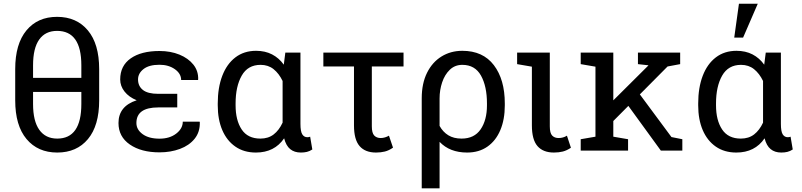

<svg xmlns="http://www.w3.org/2000/svg" viewBox="-20 -812 4323 1035"><path d="M288.6 10.3Q184.1 10.3 123 -62.5Q62 -135.3 62 -271V-439.5Q62 -575.2 122.6 -648.2Q183.1 -721.2 287.6 -721.2Q392.6 -721.2 453.6 -648.2Q514.6 -575.2 514.6 -439.5V-271Q514.6 -134.8 454.1 -62.3Q393.6 10.3 288.6 10.3ZM158.2 -392.1H418.5V-460Q418.5 -645.5 287.6 -645.5Q224.6 -645.5 191.4 -598.9Q158.2 -552.2 158.2 -460ZM288.6 -64.9Q418.5 -64.9 418.5 -251.5V-316.4H158.2V-251.5Q158.2 -159.2 191.9 -112.1Q225.6 -64.9 288.6 -64.9Z M839.8 9.3Q741.2 9.3 679.9 -33Q618.7 -75.2 618.7 -148.9Q618.7 -239.7 716.8 -271.5Q674.8 -288.6 651.4 -318.4Q627.9 -348.1 627.9 -383.8Q627.9 -457.5 684.6 -497.3Q741.2 -537.1 839.8 -537.1Q899.4 -537.1 947.3 -517.6Q995.1 -498 1022.5 -463.6Q1049.8 -429.2 1048.3 -383.8L1047.4 -380.9H956.5Q956.5 -415 922.6 -439Q888.7 -462.9 839.8 -462.9Q783.2 -462.9 753.7 -439.7Q724.1 -416.5 724.1 -383.8Q724.1 -347.7 750.5 -326.9Q776.9 -306.2 833 -306.2H935.5V-232.9H833Q715.3 -232.9 715.3 -148.9Q715.3 -113.3 748.8 -88.9Q782.2 -64.5 839.8 -64.5Q894.5 -64.5 929.9 -91.8Q965.3 -119.1 965.3 -156.2H1056.2L1057.1 -153.3Q1058.6 -100.6 1029.3 -64.2Q1000 -27.8 950 -9.3Q899.9 9.3 839.8 9.3Z M1359.4 10.3Q1294.9 10.3 1248.8 -21.7Q1202.6 -53.7 1178.2 -110.8Q1153.8 -168 1153.8 -244.1V-254.4Q1153.8 -339.4 1178.2 -403.3Q1202.6 -467.3 1249 -502.7Q1295.4 -538.1 1360.4 -538.1Q1409.2 -538.1 1446.5 -518.8Q1483.9 -499.5 1509.8 -463.4L1518.1 -528.3H1599.6V-144.5Q1599.6 -103.5 1609.4 -87.9Q1619.1 -72.3 1636.7 -72.3Q1646 -72.3 1651.9 -75.2L1663.6 -6.3Q1648.9 3.4 1634.3 6.8Q1619.6 10.3 1601.6 10.3Q1566.9 10.3 1544.4 -8.1Q1522 -26.4 1511.7 -66.4Q1459.5 10.3 1359.4 10.3ZM1383.8 -64.9Q1426.3 -64.9 1455.3 -87.4Q1484.4 -109.9 1503.4 -150.9V-375.5Q1483.9 -416 1454.8 -439.2Q1425.8 -462.4 1384.8 -462.4Q1315.9 -462.4 1283 -404.3Q1250 -346.2 1250 -254.4V-244.1Q1250 -163.6 1282.7 -114.3Q1315.4 -64.9 1383.8 -64.9Z M2006.8 10.3Q1948.7 10.3 1918.5 -24.4Q1888.2 -59.1 1888.2 -136.2V-453.6H1723.1V-528.3H2155.3V-453.6H1984.4V-130.9Q1984.4 -95.2 1997.3 -81.5Q2010.3 -67.9 2032.2 -67.9Q2043.9 -67.9 2055.7 -71.5Q2067.4 -75.2 2076.7 -80.6L2098.6 -16.1Q2076.2 -0.5 2054.4 4.9Q2032.7 10.3 2006.8 10.3Z M2253.4 203.1V-281.7Q2253.4 -362.3 2282 -419.7Q2310.5 -477.1 2360.1 -507.6Q2409.7 -538.1 2472.2 -538.1Q2583.5 -538.1 2642.3 -460.7Q2701.2 -383.3 2701.2 -254.4V-244.1Q2701.2 -167.5 2677 -110.4Q2652.8 -53.2 2607.4 -21.5Q2562 10.3 2498 10.3Q2404.3 10.3 2349.6 -47.4V203.1ZM2468.3 -64.9Q2536.6 -64.9 2570.8 -114.7Q2605 -164.6 2605 -244.1V-254.4Q2605 -346.7 2572.8 -404.5Q2540.5 -462.4 2472.2 -462.4Q2432.1 -462.4 2404.8 -436Q2377.4 -409.7 2363.5 -368.2Q2349.6 -326.7 2349.6 -281.2V-133.3Q2367.7 -100.6 2396.7 -82.8Q2425.8 -64.9 2468.3 -64.9Z M2965.8 10.3Q2907.7 10.3 2877.4 -24.4Q2847.2 -59.1 2847.2 -136.2V-452.6L2767.6 -466.3V-528.3H2943.8V-130.9Q2943.8 -94.7 2956.5 -81.3Q2969.2 -67.9 2991.2 -67.9Q3016.1 -67.9 3036.1 -80.6L3057.6 -15.6Q3035.2 -0.5 3013.7 4.9Q2992.2 10.3 2965.8 10.3Z M3110.4 0V-61.5L3189.9 -75.2V-452.6L3110.4 -466.3V-528.3H3286.1V-271L3473.1 -457L3475.6 -460L3418.9 -466.3V-528.3H3646.5V-466.3L3578.6 -453.6L3429.2 -303.2L3599.6 -73.2L3658.2 -61.5V0H3542.5L3367.2 -241.2L3286.1 -159.7V-75.2L3365.7 -61.5V0Z M3949.2 10.3Q3884.8 10.3 3838.6 -21.7Q3792.5 -53.7 3768.1 -110.8Q3743.7 -168 3743.7 -244.1V-254.4Q3743.7 -339.4 3768.1 -403.3Q3792.5 -467.3 3838.9 -502.7Q3885.3 -538.1 3950.2 -538.1Q3999 -538.1 4036.4 -518.8Q4073.7 -499.5 4099.6 -463.4L4107.9 -528.3H4189.5V-144.5Q4189.5 -103.5 4199.2 -87.9Q4209 -72.3 4226.6 -72.3Q4235.8 -72.3 4241.7 -75.2L4253.4 -6.3Q4238.8 3.4 4224.1 6.8Q4209.5 10.3 4191.4 10.3Q4156.7 10.3 4134.3 -8.1Q4111.8 -26.4 4101.6 -66.4Q4049.3 10.3 3949.2 10.3ZM3973.6 -64.9Q4016.1 -64.9 4045.2 -87.4Q4074.2 -109.9 4093.3 -150.9V-375.5Q4073.7 -416 4044.7 -439.2Q4015.6 -462.4 3974.6 -462.4Q3905.8 -462.4 3872.8 -404.3Q3839.8 -346.2 3839.8 -254.4V-244.1Q3839.8 -163.6 3872.6 -114.3Q3905.3 -64.9 3973.6 -64.9ZM3938 -609.4 3963.4 -792H4064.9L3985.8 -609.4Z"/></svg>

Font: Roboto Slab
Style: Regular
Weight: 400
Designer: Google
Version: Version 2.000; ttfautohint (v1.8.1.43-b0c9)